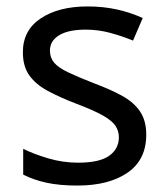

<svg xmlns="http://www.w3.org/2000/svg" viewBox="-20 -566 519 596"><path d="M434 -148Q434 -70 376 -30Q318 10 220 10Q164 10 123.5 1Q83 -8 52 -24V-104Q84 -88 129.5 -74.5Q175 -61 222 -61Q289 -61 319 -82.5Q349 -104 349 -140Q349 -160 338 -176Q327 -192 298.5 -208Q270 -224 217 -244Q165 -264 128 -284Q91 -304 71 -332Q51 -360 51 -404Q51 -472 106.5 -509Q162 -546 252 -546Q301 -546 343.5 -536.5Q386 -527 423 -510L393 -440Q359 -454 322 -464Q285 -474 246 -474Q192 -474 163.5 -456.5Q135 -439 135 -409Q135 -387 148 -371.5Q161 -356 191.5 -341.5Q222 -327 273 -307Q324 -288 360 -268Q396 -248 415 -219.5Q434 -191 434 -148Z"/></svg>

Font: Noto Sans Tifinagh APT
Style: Regular
Weight: 400
Designer: JamraPatel
Foundry: JamraPatel LLC
Version: Version 2.006; ttfautohint (v1.8.4.7-5d5b)